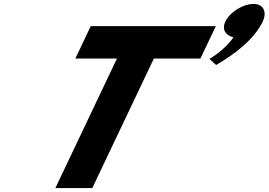

<svg xmlns="http://www.w3.org/2000/svg" viewBox="-20 -958 1368 978"><path d="M1270.9 -938C1320.9 -938 1341.8 -898 1318.1 -848C1273.9 -755 1170.7 -679 1080.9 -627L1047.2 -658C1047.2 -658 1125.5 -703 1169 -768C1129.2 -777 1108.9 -808 1127.9 -848C1151.7 -898 1219.1 -938 1270.9 -938ZM363.9 -660H575.8L262.1 0H450.1L763.8 -660H1001L1079.5 -825H442.3Z"/></svg>

Font: Hussar
Style: BdSuprExtOblFive
Weight: 700
Foundry: Cannot Into Space Fonts
Version: Version 2.00